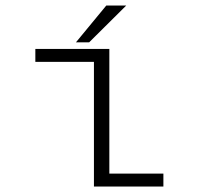

<svg xmlns="http://www.w3.org/2000/svg" viewBox="-20 -678 750 698"><path d="M256 -524 366.5 -658H439L304 -524ZM377.5 -47H574V0H321.5V-453H108.5V-500H377.5Z"/></svg>

Font: League Mono UltraLight
Style: Regular
Weight: 200
Width: 6
Designer: Tyler Finck
Foundry: The League of Moveable Type / Tyler Finck
Version: Version 2.210